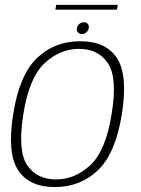

<svg xmlns="http://www.w3.org/2000/svg" viewBox="-20 -769 582 794"><path d="M206.5 4.5Q312.5 4.5 385.2 -65.2Q458 -135 484 -297Q509.5 -458.5 463.8 -528.5Q418 -598.5 312 -598.5Q205.5 -598.5 132.8 -528.8Q60 -459 34.5 -297Q9 -135.5 54.8 -65.5Q100.5 4.5 206.5 4.5ZM211.5 -27Q132 -27 92.2 -86.2Q52.5 -145.5 76.5 -297Q100.5 -447.5 164 -507.2Q227.5 -567 307 -567Q386 -567 426.2 -507.5Q466.5 -448 441.5 -297Q417.5 -146 354 -86.5Q290.5 -27 211.5 -27ZM319 -628Q329 -628 337 -635.2Q345 -642.5 347 -652.5Q349 -663 343 -670Q337 -677 327 -677Q316.5 -677 308.2 -670Q300 -663 298 -652.5Q296 -642.5 302.2 -635.2Q308.5 -628 319 -628ZM209 -729H463.5L467 -749H212.5Z"/></svg>

Font: Anybody UltraCondensed Thin ExtraLight
Style: Italic
Weight: 250
Italic angle: -10°
Version: Version 1.111